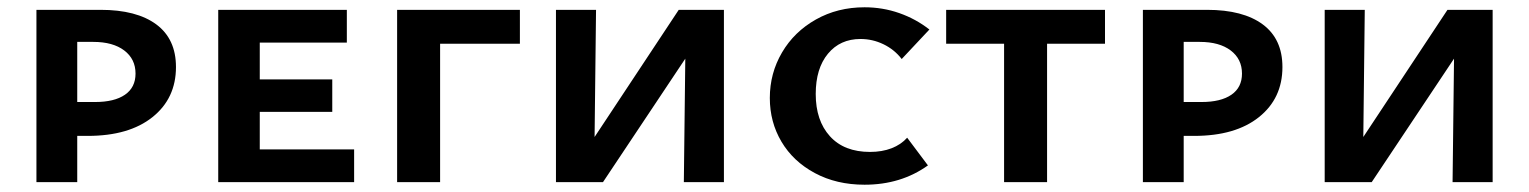

<svg xmlns="http://www.w3.org/2000/svg" viewBox="-20 -500 4197 527"><path d="M463 -316Q463 -230 398.5 -178.5Q334 -127 221 -127H192V0H80V-473H256Q355 -473 409 -433Q463 -393 463 -316ZM352 -298Q352 -338 321 -361.5Q290 -385 236 -385H192V-220H241Q294 -220 323 -240Q352 -260 352 -298Z M952 -90V0H579V-473H932V-383H693V-282H892V-193H693V-90Z M1407 -380H1188V0H1070V-473H1407Z M1967 0H1857L1861 -339L1635 0H1506V-473H1616L1612 -124L1843 -473H1967Z M2093 -231Q2093 -299 2126.5 -356Q2160 -413 2219.5 -446.5Q2279 -480 2353 -480Q2403 -480 2448.5 -464Q2494 -448 2531 -419L2455 -338Q2435 -364 2405 -378.5Q2375 -393 2342 -393Q2286 -393 2252.5 -352.5Q2219 -312 2219 -242Q2219 -169 2258 -126Q2297 -83 2368 -83Q2401 -83 2427 -93Q2453 -103 2470 -122L2527 -46Q2453 7 2353 7Q2276 7 2216.5 -25Q2157 -57 2125 -111Q2093 -165 2093 -231Z M3013 -380H2854V0H2736V-380H2577V-473H3013Z M3500 -316Q3500 -230 3435.5 -178.5Q3371 -127 3258 -127H3229V0H3117V-473H3293Q3392 -473 3446 -433Q3500 -393 3500 -316ZM3389 -298Q3389 -338 3358 -361.5Q3327 -385 3273 -385H3229V-220H3278Q3331 -220 3360 -240Q3389 -260 3389 -298Z M4077 0H3967L3971 -339L3745 0H3616V-473H3726L3722 -124L3953 -473H4077Z"/></svg>

Font: Ysabeau SC
Style: Bold
Weight: 700
Designer: Christian Thalmann (Catharsis Fonts)
Version: Version 0.003